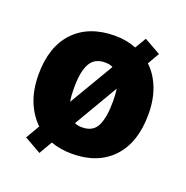

<svg xmlns="http://www.w3.org/2000/svg" viewBox="-119 -801 849 875"><g transform="rotate(20 305.0 -363.5)"><path d="M571 -371Q571 -234 500 -158.5Q429 -83 304 -83Q249 -83 201 -100L164 -36L83 -82L122 -149Q81 -189 59.5 -244.5Q38 -300 38 -371Q38 -507 109.5 -581.5Q181 -656 307 -656Q362 -656 410 -637L442 -691L522 -646L489 -589Q528 -552 549.5 -497Q571 -442 571 -371ZM211 -370Q211 -351 212 -334.5Q213 -318 216 -303L343 -518Q328 -526 305 -526Q254 -526 232.5 -487Q211 -448 211 -370ZM399 -371Q399 -388 398 -403.5Q397 -419 395 -432L270 -219Q284 -212 306 -212Q359 -212 379 -252.5Q399 -293 399 -371Z"/></g></svg>

Font: Noto Sans Telugu UI SemiCondensed Black
Style: Regular
Weight: 900
Width: 4
Designer: Jelle Bosma - Monotype Design Team
Foundry: Monotype Imaging Inc.
Version: Version 2.005; ttfautohint (v1.8.4.7-5d5b)